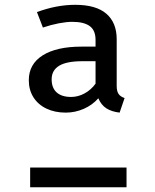

<svg xmlns="http://www.w3.org/2000/svg" viewBox="-20 -790 655 810"><path d="M472.3 -624.6V-427.2Q472.3 -405.1 480.3 -393.6Q488.2 -382.1 505.6 -376.4L484.6 -314.9Q450.3 -319 428.5 -333.1Q406.7 -347.2 394.9 -375.4Q369.7 -346.7 333.3 -330.8Q296.9 -314.9 257.4 -314.9Q211.3 -314.9 175.9 -331.8Q140.5 -348.7 121 -379.7Q101.5 -410.8 101.5 -451.3Q101.5 -519.5 160 -556.4Q218.5 -593.3 324.1 -593.3H383.1V-621.5Q383.1 -662.1 358.5 -680Q333.8 -697.9 284.6 -697.9Q261.5 -697.9 228.7 -691.8Q195.9 -685.6 161 -673.8L135.9 -739Q218.5 -769.7 297.4 -769.7Q385.1 -769.7 428.7 -732.1Q472.3 -694.4 472.3 -624.6ZM328.2 -531.8Q261 -531.8 229.5 -512.6Q197.9 -493.3 197.9 -455.4Q197.9 -419 219.2 -400Q240.5 -381 280 -381Q309.2 -381 336.7 -395.9Q364.1 -410.8 383.1 -436.9V-531.8ZM107.2 -83.1H513.8V0H107.2Z"/></svg>

Font: Fira Code Fixed Retina
Style: Regular
Weight: 450
Monospace: yes
Designer: Carrois Corporate, Edenspiekermann AG, Nikita Prokopov
Foundry: Carrois Corporate, Edenspiekermann AG, Nikita Prokopov
Version: Version 5.002